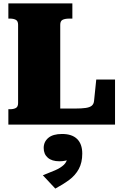

<svg xmlns="http://www.w3.org/2000/svg" viewBox="-20 -730 725 1125"><path d="M404 -710H29V-621H39Q59 -621 72.5 -614Q86 -607 86 -585V-126Q86 -104 72.5 -97Q59 -90 39 -90H29V0H654V-264H544L531 -138Q529 -120 517.5 -110.5Q506 -101 482 -97.5Q458 -94 420 -94H333V-585Q333 -607 347 -614Q361 -621 386 -621H404ZM304 375 231 297Q270 282 302.5 268Q335 254 354.5 235.5Q374 217 375 188L391 201Q379 208 363 211.5Q347 215 328 215Q284 215 260 194Q236 173 236 137Q236 101 263 78Q290 55 344 55Q402 55 432 84.5Q462 114 462 170Q462 223 441.5 260.5Q421 298 385 324.5Q349 351 304 375Z"/></svg>

Font: Roboto Serif 20pt Black
Style: Regular
Weight: 900
Version: Version 1.008